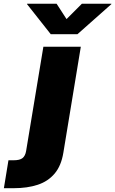

<svg xmlns="http://www.w3.org/2000/svg" viewBox="-135 -780 602 1004"><path d="M91.8 -535.6H287.6L196.3 18.6Q185.1 86.9 150.6 127.7Q116.2 168.5 62 186.3Q7.8 204.1 -63 204.1H-114.7L-90.8 58.1H-64Q-31.2 58.1 -17.1 46.6Q-2.9 35.2 1.5 9.8ZM161.1 -760.3 212.9 -680.2 293 -760.3H447.3V-758.3L270 -601.1H130.4L6.3 -758.3L6.8 -760.3Z"/></svg>

Font: Inter 20pt Black
Style: Italic
Weight: 900
Italic angle: -9.3988°
Version: Version 4.001;git-66647c0bb